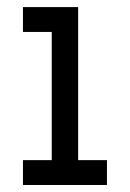

<svg xmlns="http://www.w3.org/2000/svg" viewBox="-20 -527 370 547"><path d="M45.4 0V-70.8H127.4V-436H45.4V-506.8H202.6V-70.8H284.7V0Z"/></svg>

Font: Kay Pho Du Medium
Style: Regular
Weight: 500
Designer: Victor Gaultney, Khu Oo Reh
Foundry: SIL International
Version: Version 3.000